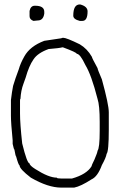

<svg xmlns="http://www.w3.org/2000/svg" viewBox="-20 -856 540 866"><path d="M265.6 -685.5Q279.8 -685.5 339.8 -656.2Q373.5 -636.2 394.5 -599.6Q394.5 -594.7 419.9 -548.8Q419.9 -543.5 439.5 -498Q470.7 -384.3 470.7 -349.6V-271.5Q470.7 -173.3 460.9 -162.1Q458 -144.5 439.5 -111.3Q420.4 -59.1 392.6 -46.9Q344.2 -15.6 314.5 -9.8H255.9Q196.8 -9.8 119.1 -54.7Q68.4 -93.8 68.4 -109.4Q63 -112.3 52.7 -150.4Q50.3 -150.4 44.9 -181.6Q42.5 -181.6 37.1 -207V-222.7Q29.3 -301.8 29.3 -334V-404.3Q33.7 -441.9 39.1 -468.8Q48.8 -501.5 64.5 -543Q72.3 -570.8 89.8 -601.6Q115.2 -647.5 179.7 -671.9L257.8 -683.6Q257.8 -685.5 265.6 -685.5ZM70.3 -402.3V-343.8Q70.3 -297.9 80.1 -209Q102.1 -119.1 113.3 -119.1Q113.3 -109.9 138.7 -93.8Q199.7 -54.7 236.3 -54.7Q236.3 -50.8 255.9 -50.8H304.7Q370.1 -69.3 392.6 -105.5Q392.6 -109.4 406.2 -136.7Q419.9 -168.9 419.9 -175.8Q429.7 -188.5 429.7 -265.6V-306.6Q429.7 -380.9 419.9 -410.2Q392.1 -518.6 365.2 -562.5Q341.3 -613.3 326.2 -613.3Q326.2 -619.6 263.7 -642.6H261.7Q247.6 -638.7 199.2 -634.8Q149.4 -616.7 130.9 -587.9Q110.8 -559.1 95.7 -505.9Q95.7 -503.9 85.9 -478.5Q74.2 -447.3 72.3 -410.2Q70.3 -410.2 70.3 -402.3ZM339.8 -835.9H341.8Q375 -827.1 375 -804.7Q375 -761.7 351.6 -761.7H339.8Q310.5 -769 310.5 -785.2Q310.5 -835.9 339.8 -835.9ZM136.7 -830.1H138.7Q179.7 -830.1 179.7 -802.7V-794.9Q175.3 -763.7 150.4 -763.7L130.9 -761.7Q113.3 -768.1 113.3 -783.2V-806.6Q118.2 -830.1 136.7 -830.1Z"/></svg>

Font: CEF Fonts CJK Mono
Style: Regular
Weight: 400
Designer: PartyBoss (派对大魔王)
Version: Release 2.25